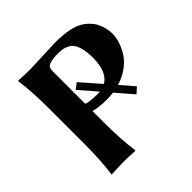

<svg xmlns="http://www.w3.org/2000/svg" viewBox="-172 -796 943 943"><g transform="rotate(-45 299.0 -324.5)"><path d="M234.9 -560.1C234.9 -570.8 236.5 -579 239.7 -584.7C243 -590.4 250.6 -595.1 262.5 -598.6C274.3 -602.2 291.8 -604 314.9 -604C328 -604 339.3 -603.1 348.9 -601.3C358.5 -599.5 368.2 -595.9 377.9 -590.3C387.7 -584.8 395.6 -577.1 401.6 -567.4C407.6 -557.6 412.5 -544.4 416.3 -527.6C420 -510.8 421.9 -490.9 421.9 -467.8C421.9 -402.3 404.1 -359.2 368.7 -338.4L280.8 -439L250 -416L328.1 -325.7C325.2 -325.4 320.5 -325.2 314 -325.2C273.9 -325.2 247.6 -328.5 234.9 -335ZM92.8 -444.8V-200.2C92.8 -120.8 88.9 -54 81.1 0L82 2.9L165 0C187.8 0 214.5 1 245.1 2.9L247.1 0C238.9 -59.6 234.9 -126.3 234.9 -200.2V-284.2C256.7 -277.3 286.8 -273.9 325.2 -273.9C340.8 -273.9 355.8 -274.9 370.1 -276.9L445.8 -189L475.1 -215.8L414.1 -286.1C441.4 -294.3 465.7 -306.1 487.1 -321.5C508.4 -337 525.1 -354.2 537.1 -373C549.2 -391.9 558.2 -410.9 564.2 -429.9C570.2 -449 573.2 -467.6 573.2 -485.8C573.2 -508 567.9 -531.2 557.1 -555.7C546.4 -579.8 528.3 -600.6 502.9 -618.2C470.7 -640.6 417 -651.9 341.8 -651.9C333.3 -651.9 304.4 -650.7 254.9 -648.4C205.4 -646.2 175.5 -645 165 -645C142.3 -645 114.9 -646 83 -647.9L81.1 -645C88.9 -588.1 92.8 -521.3 92.8 -444.8Z"/></g></svg>

Font: Linux Biolinum G
Style: Bold
Weight: 700
Designer: Philipp H. Poll
Foundry: Philipp H. Poll
Version: Version 1.1.0